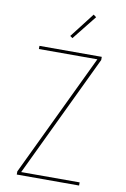

<svg xmlns="http://www.w3.org/2000/svg" viewBox="-103 -1020 706 1080"><g transform="rotate(10 250.0 -480.5)"><path d="M72 0V-18L406 -717H72V-735H428V-717L94 -18H428V0ZM247 -810 233 -820 342 -961 358 -949Z"/></g></svg>

Font: Iosevka SS04 Thin
Style: Regular
Weight: 100
Monospace: yes
Designer: Belleve Invis
Foundry: Belleve Invis
Version: Version 19.0.0; ttfautohint (v1.8.4)